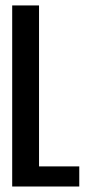

<svg xmlns="http://www.w3.org/2000/svg" viewBox="-20 -679 333 699"><path d="M122.1 -73.2H268.6V0H24.4V-659.2H122.1Z"/></svg>

Font: Alegre Sans
Style: Regular
Weight: 400
Width: 3
Designer: GrandChaos9000
Version: Version 1.2.6 - August 1, 2014